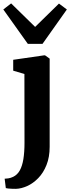

<svg xmlns="http://www.w3.org/2000/svg" viewBox="-42 -894 422 1156"><path d="M54 243Q42 243 29.2 242.5Q16.5 242 6.8 241Q-3 240 -7 238.5L-14 182Q-7 182 7.5 180Q22 178 37.5 170.5Q62.5 158.5 77.2 132Q92 105.5 98.8 63.8Q105.5 22 105.5 -34.5L105 -448.5L37.5 -468.5V-534L224.5 -561H229L257 -541V-10.5Q257 52 238 99.5Q219 147 188.2 178.5Q157.5 210 122 226Q86.5 242 54 243ZM125.5 -630 -22 -837 25 -873.5 169.5 -732 313 -872.5 360.5 -837 214 -630Z"/></svg>

Font: Merriweather 36pt ExtraBold
Style: Regular
Weight: 800
Designer: Eben Sorkin
Foundry: Eben Sorkin
Version: Version 2.100